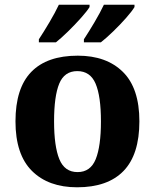

<svg xmlns="http://www.w3.org/2000/svg" viewBox="-20 -786 659 816"><path d="M307.6 10Q185.8 10 115.8 -59.6Q45.8 -129.2 45.8 -270.2Q45.8 -411.2 112.8 -480.3Q179.8 -549.4 310.6 -549.4Q432.4 -549.4 502.4 -480.3Q572.4 -411.2 572.4 -270.2Q572.4 -129.2 505.2 -59.6Q438 10 307.6 10ZM309.6 -54.6Q364.6 -54.6 386.8 -109.5Q409 -164.4 409 -270.2Q409 -377 386.3 -430.4Q363.6 -483.8 308.6 -483.8Q253.6 -483.8 231.7 -430.4Q209.8 -377 209.8 -270.2Q209.8 -164.4 232.2 -109.5Q254.6 -54.6 309.6 -54.6ZM336.6 -619Q357.6 -651 381.6 -691.5Q405.6 -732 421.6 -766H551.6V-756Q541.6 -739 516.1 -710Q490.6 -681 461.1 -652.5Q431.6 -624 408.6 -606H336.6ZM145.2 -619Q166.2 -651 190.2 -691.5Q214.2 -732 230.2 -766H360.6V-756Q350.2 -739 324.4 -710Q298.6 -681 269.4 -652.5Q240.2 -624 217.6 -606H145.2Z"/></svg>

Font: Noto Serif Hentaigana ExtraLight
Style: Regular
Weight: 200
Designer: Kazuhiro Yamada
Foundry: nipponia
Version: Version 1.000